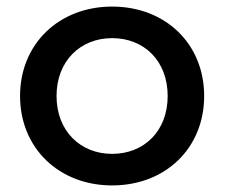

<svg xmlns="http://www.w3.org/2000/svg" viewBox="-20 -558 683 584"><path d="M321 6C483 6 601 -107 601 -266C601 -425 483 -538 321 -538C160 -538 41 -425 41 -266C41 -107 160 6 321 6ZM321 -90C225 -90 152 -159 152 -266C152 -373 225 -442 321 -442C418 -442 490 -373 490 -266C490 -159 418 -90 321 -90Z"/></svg>

Font: Montserrat-Alt1 SemBd
Style: Regular
Weight: 600
Designer: Differentunic
Foundry: Differentunic
Version: Version 7.222